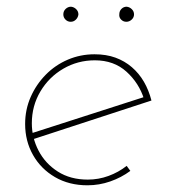

<svg xmlns="http://www.w3.org/2000/svg" viewBox="-20 -547 510 573"><path d="M242 -11Q274 -11 304 -22Q334 -33 358 -52L369 -37Q342 -17 309 -5.5Q276 6 241 6Q186 6 144 -18.5Q102 -43 78.5 -84.5Q55 -126 55 -177Q55 -220 71.5 -257.5Q88 -295 116.5 -324Q145 -353 182.5 -369Q220 -385 262 -385Q297 -385 324.5 -375Q352 -365 373.5 -346.5Q395 -328 409.5 -303Q424 -278 432 -247L74 -130L70 -148L418 -260L410 -251Q395 -299 357.5 -333Q320 -367 263 -367Q212 -367 169 -342Q126 -317 100.5 -274Q75 -231 75 -179Q75 -136 95 -97.5Q115 -59 152.5 -35Q190 -11 242 -11ZM169 -504Q169 -514 176 -520.5Q183 -527 192 -527Q201 -526 207.5 -519.5Q214 -513 214 -504Q213 -495 206.5 -488.5Q200 -482 191 -482Q182 -482 175.5 -488.5Q169 -495 169 -504ZM336 -504Q336 -514 342.5 -520.5Q349 -527 358 -527Q367 -526 373.5 -519.5Q380 -513 380 -504Q380 -495 373 -488.5Q366 -482 357 -482Q348 -482 341.5 -488.5Q335 -495 336 -504Z"/></svg>

Font: Josefin Sans Thin Thin
Style: Italic
Weight: 250
Italic angle: -7°
Version: Version 2.000